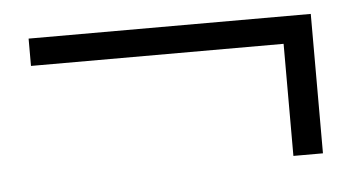

<svg xmlns="http://www.w3.org/2000/svg" viewBox="-31 -474 639 343"><g transform="rotate(-5 288.0 -303.0)"><path d="M483 -178V-379H30V-428H536V-178Z"/></g></svg>

Font: GenRyuMin TW R
Style: Regular
Weight: 400
Version: Version 1.501;PS 1;hotconv 16.6.51;makeotf.lib2.5.65220